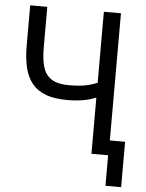

<svg xmlns="http://www.w3.org/2000/svg" viewBox="-57 -744 715 940"><g transform="rotate(5 300.0 -274.0)"><path d="M497 0H415V-275H410Q386 -264 352 -258Q318 -252 273 -252Q212 -252 170 -267Q128 -282 102 -313Q76 -344 64.5 -390.5Q53 -437 53 -500V-698H137V-500Q137 -452 144 -418.5Q151 -385 167.5 -364.5Q184 -344 210.5 -334.5Q237 -325 276 -325Q324 -325 355 -331Q386 -337 415 -349V-698H499V-73H574V150H497Z"/></g></svg>

Font: IBM Plex Mono
Style: Regular
Weight: 400
Monospace: yes
Designer: Mike Abbink, Paul van der Laan, Pieter van Rosmalen
Foundry: Bold Monday
Version: Version 2.3